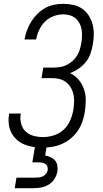

<svg xmlns="http://www.w3.org/2000/svg" viewBox="-20 -763 540 1003"><path d="M205 8Q179 8 154.5 4.5Q130 1 108 -8Q86 -17 68.5 -32.5Q51 -48 40 -69Q29 -90 26 -114.5Q23 -139 27 -164Q27 -166 27.5 -167.5Q28 -169 28 -170H89Q89 -169 88.5 -168Q88 -167 88 -166Q84 -141 90.5 -116.5Q97 -92 114 -76Q131 -60 155 -53.5Q179 -47 205 -47Q233 -47 261.5 -56Q290 -65 312 -85Q334 -105 346 -132.5Q358 -160 363 -188Q366 -208 367 -228.5Q368 -249 364 -268.5Q360 -288 350.5 -304.5Q341 -321 326 -333Q311 -345 292 -350Q273 -355 252 -355H197L206 -410H262Q278 -410 295.5 -413Q313 -416 329 -424Q345 -432 359 -444.5Q373 -457 382.5 -472.5Q392 -488 397 -505Q402 -522 405 -539Q408 -557 408.5 -575Q409 -593 406 -610Q403 -627 395 -642Q387 -657 374.5 -667.5Q362 -678 345 -683Q328 -688 310 -688Q285 -688 259.5 -678.5Q234 -669 215 -650Q196 -631 184.5 -606.5Q173 -582 169 -557H108Q112 -580 120.5 -603.5Q129 -627 142.5 -649Q156 -671 174.5 -689.5Q193 -708 215 -720.5Q237 -733 261.5 -738Q286 -743 310 -743Q337 -743 362.5 -737.5Q388 -732 408.5 -718Q429 -704 443 -682.5Q457 -661 463.5 -636.5Q470 -612 470 -585Q470 -558 465 -532Q461 -508 453 -484Q445 -460 429 -440Q413 -420 391.5 -405Q370 -390 346 -381Q372 -369 390.5 -347Q409 -325 418.5 -297.5Q428 -270 428 -239.5Q428 -209 423 -178Q419 -153 410.5 -128Q402 -103 387 -81Q372 -59 351 -41Q330 -23 305.5 -12Q281 -1 255.5 3.5Q230 8 205 8ZM57 220 66 165H166Q176 165 186 163.5Q196 162 205 157.5Q214 153 221 144Q228 135 229 126Q231 116 227.5 107Q224 98 216.5 93Q209 88 199.5 86.5Q190 85 180 85H149L163 0H224L216 49Q231 52 245 58.5Q259 65 268 76Q277 87 279.5 102.5Q282 118 280 133Q276 153 264.5 171.5Q253 190 235 201Q217 212 197 216Q177 220 157 220Z"/></svg>

Font: Iosevka SS04 Light Oblique
Style: Regular
Weight: 300
Italic angle: -9°
Monospace: yes
Designer: Belleve Invis
Foundry: Belleve Invis
Version: Version 19.0.0; ttfautohint (v1.8.4)